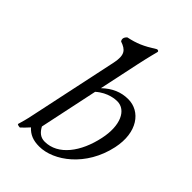

<svg xmlns="http://www.w3.org/2000/svg" viewBox="-210 -790 893 893"><g transform="rotate(45 237.0 -343.5)"><path d="M284 -698C227 -662 198 -650 147 -639C135 -628 132 -616 140 -605C181 -591 198 -573 185 -511L92 -73C84 -34 79 -18 72 6C78 10 83 11 90 11C100 1 116 -14 126 -26C149 -1 176 10 216 10C310 10 434 -79 468 -238C494 -360 434 -439 353 -439C307 -439 266 -422 227 -385L269 -583C283 -648 294 -688 294 -688C296 -695 293 -698 284 -698ZM159 -65 220 -354C266 -395 315 -396 324 -396C382 -396 416 -327 394 -225C370 -111 306 -24 218 -24C189 -24 172 -41 159 -65Z"/></g></svg>

Font: Libertinus Serif
Style: Italic
Weight: 400
Italic angle: -12°
Designer: Philipp H. Poll, Khaled Hosny
Foundry: Caleb Maclennan
Version: Version 7.050;RELEASE